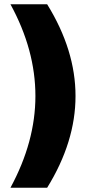

<svg xmlns="http://www.w3.org/2000/svg" viewBox="-20 -770 409 900"><path d="M201 110Q334 -105 334 -320Q334 -535 201 -750H29Q146 -536 146 -320Q146 -106 29 110Z"/></svg>

Font: Geist Black
Style: Regular
Weight: 400
Designer: Basement.studio, Andrés Briganti, Mateo Zaragoza
Foundry: Basement.studio, Vercel, Andrés Briganti, Guido Ferreyra, Mateo Zaragoza
Version: Version 1.401